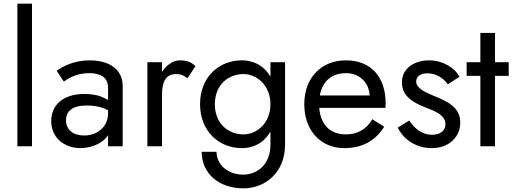

<svg xmlns="http://www.w3.org/2000/svg" viewBox="-20 -800 2807 1050"><path d="M75 -780V0H155V-780Z M329 -354C351 -370 398 -400 467 -400C524 -400 571 -382 571 -319V-253C558 -261 543 -268 524 -275C501 -282 473 -286 440 -286C327 -286 260 -227 260 -138C260 -44 335 10 419 10C470 10 525 -8 561 -47C564 -51 568 -56 571 -61V0H651V-330C651 -419 579 -470 471 -470C386 -470 325 -438 290 -413ZM341 -142C341 -192 376 -223 453 -223C481 -223 507 -220 532 -213C545 -209 558 -204 571 -197V-180C571 -107 513 -59 440 -59C382 -59 341 -89 341 -142Z M866 -460H786V0H866V-280C866 -346 882 -395 943 -395C970 -395 984 -388 1005 -372L1049 -438C1025 -463 996 -470 963 -470C942 -470 921 -462 900 -445C887 -435 876 -422 866 -407Z M1083 30C1083 149 1177 230 1311 230C1426 230 1539 148 1539 -10V-460H1459V-381C1444 -406 1426 -426 1403 -441C1374 -460 1341 -470 1302 -470C1178 -470 1074 -379 1074 -230C1074 -82 1178 10 1302 10C1341 10 1374 0 1403 -19C1426 -34 1444 -55 1459 -80V-10C1459 106 1380 155 1311 155C1221 155 1164 96 1164 30ZM1155 -230C1155 -336 1228 -395 1312 -395C1381 -395 1459 -336 1459 -230C1459 -124 1382 -65 1312 -65C1228 -65 1155 -124 1155 -230Z M1862 10C1961 10 2033 -30 2081 -107L2016 -148C1983 -92 1935 -65 1872 -65C1809 -65 1765 -92 1742 -143C1733 -162 1728 -185 1726 -210H2088C2088 -213 2089 -225 2089 -234C2089 -380 2008 -470 1872 -470C1736 -470 1644 -374 1644 -230C1644 -88 1733 10 1862 10ZM1729 -278C1732 -295 1737 -311 1744 -325C1767 -373 1811 -400 1872 -400C1924 -400 1963 -376 1986 -336C1995 -319 2000 -300 2002 -278Z M2218 -141 2155 -102C2181 -48 2246 10 2339 10C2386 10 2425 -3 2454 -30C2483 -57 2497 -90 2497 -130C2497 -211 2432 -244 2352 -276C2304 -296 2256 -318 2256 -354C2256 -385 2284 -399 2317 -399C2365 -399 2404 -374 2429 -339L2493 -380C2466 -431 2400 -470 2327 -470C2252 -470 2178 -431 2178 -349C2178 -268 2250 -235 2310 -211C2363 -191 2416 -169 2416 -121C2416 -85 2388 -63 2343 -63C2286 -63 2246 -99 2218 -141Z M2532 -460V-385H2607V0H2687V-385H2762V-460H2687V-620H2607V-460Z"/></svg>

Font: Jost
Style: Regular
Weight: 400
Version: Version 3.710